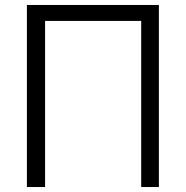

<svg xmlns="http://www.w3.org/2000/svg" viewBox="-20 -749 747 771"><path d="M547 2V-665H161V2H88V-729H618V2Z"/></svg>

Font: Sinter Normal
Style: Regular
Weight: 350
Foundry: Adobe & rsms
Version: Version 1.000